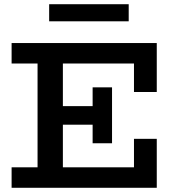

<svg xmlns="http://www.w3.org/2000/svg" viewBox="-20 -890 835 910"><path d="M35 0V-97H615V-232H723V0ZM158 -54V-625H278V-54ZM207 -299V-387H470V-299ZM419 -211V-476H511V-211ZM615 -454V-589H35V-686H723V-454ZM590 -870V-789H213V-870Z"/></svg>

Font: BioRhyme SemiBold
Style: Regular
Weight: 600
Designer: Aoife Mooney
Foundry: Aoife Mooney Type
Version: Version 1.600;gftools[0.9.33]